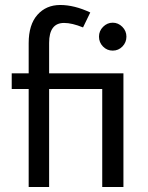

<svg xmlns="http://www.w3.org/2000/svg" viewBox="-20 -750 595 770"><path d="M95 -456V-577Q95 -651 130 -690.5Q165 -730 221.5 -730Q278 -730 342 -700L313 -640Q269 -658 237 -658Q177 -658 177 -578V-456H475V0H390V-393H177V0H95V-393H27V-456ZM471 -563.5Q455 -547 432 -547Q409 -547 393 -563.5Q377 -580 377 -603Q377 -626 393.5 -642.5Q410 -659 432 -659Q454 -659 470.5 -642.5Q487 -626 487 -603Q487 -580 471 -563.5Z"/></svg>

Font: Average Sans
Style: Regular
Weight: 400
Designer: Eduardo Rodriguez Tunni
Foundry: Eduardo Rodriguez Tunni
Version: Version 1.001